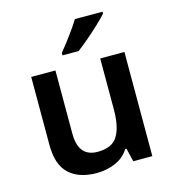

<svg xmlns="http://www.w3.org/2000/svg" viewBox="-114 -860 870 965"><g transform="rotate(-15 321.0 -378.0)"><path d="M562 -542V0H463L446 -70H440Q413 -28 367.5 -9Q322 10 271 10Q180 10 128.5 -37Q77 -84 77 -188V-542H203V-213Q203 -92 303 -92Q379 -92 407.5 -139.5Q436 -187 436 -277V-542ZM508 -756Q492 -738 461.5 -709Q431 -680 398 -652Q365 -624 341 -606H257V-619Q272 -637 292 -663Q312 -689 331.5 -716.5Q351 -744 364 -766H508Z"/></g></svg>

Font: Noto Sans Sinhala UI SemiBold
Style: Regular
Weight: 600
Designer: Jelle Bosma - Monotype Design Team
Foundry: Monotype Imaging Inc.
Version: Version 2.006; ttfautohint (v1.8.4.7-5d5b)